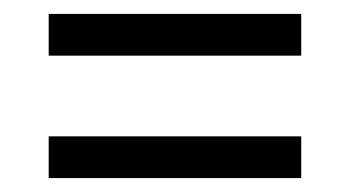

<svg xmlns="http://www.w3.org/2000/svg" viewBox="-20 -437 503 276"><path d="M50 -357V-417H413V-357ZM50 -181V-241H413V-181Z"/></svg>

Font: FFF_Magyar-Nemzet Bold
Style: Regular
Weight: 700
Width: 2
Designer: bBox Type GmbH
Foundry: bBox Type GmbH
Version: Version 0.004